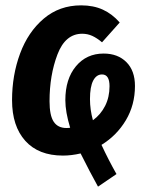

<svg xmlns="http://www.w3.org/2000/svg" viewBox="-20 -566 559 717"><path d="M359 -25Q385 31 415 84L346 131Q316 77 281 7Q247 15 215 15Q124 15 74.5 -40Q25 -95 25 -192Q25 -285 55 -366Q85 -447 143.5 -496.5Q202 -546 283 -546Q329 -546 364 -530Q399 -514 427 -482L361 -408Q342 -424 324.5 -432Q307 -440 287 -440Q224 -440 194.5 -362.5Q165 -285 165 -188Q165 -135 180.5 -111.5Q196 -88 228 -88Q238 -88 242 -89Q224 -148 224 -192Q224 -271 263.5 -318.5Q303 -366 367 -366Q420 -366 452 -334Q484 -302 484 -245Q484 -174 450 -117Q416 -60 359 -25ZM327 -117Q356 -138 372.5 -170.5Q389 -203 389 -244Q389 -288 361 -288Q340 -288 328 -265Q316 -242 316 -196Q316 -157 327 -117Z"/></svg>

Font: Fira Sans Extra Condensed SemiBold
Style: Italic
Weight: 600
Width: 3
Italic angle: -8°
Designer: Carrois Corporate & Edenspiekermann AG
Foundry: Carrois Corporate GbR & Edenspiekermann AG
Version: Version 4.203